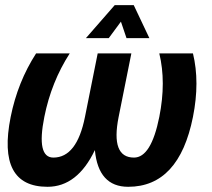

<svg xmlns="http://www.w3.org/2000/svg" viewBox="-20 -718 814 738"><path d="M118.7 -512.7H248Q177.2 -402.8 150.4 -268.6Q119.1 -112.3 185.1 -112.3Q275.4 -112.3 306.6 -268.6L355.5 -512.7H484.9L436 -268.6Q404.8 -112.3 495.1 -112.3Q561 -112.3 592.3 -268.6Q619.1 -402.8 592.3 -512.7H721.7Q748.5 -402.8 721.7 -268.6Q668 0 472.7 0Q357.9 0 344.7 -141.1Q277.3 0 162.6 0Q-32.7 0 21 -268.6Q47.9 -402.8 118.7 -512.7ZM420.9 -698.2H494.1L554.2 -571.3H466.3L444.8 -634.8L397.9 -571.3H310.1Z"/></svg>

Font: Sansation
Style: Bold Italic
Weight: 700
Designer: Bernd Montag
Version: Version 1.301